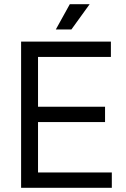

<svg xmlns="http://www.w3.org/2000/svg" viewBox="-20 -899 604 919"><path d="M515.2 0H81V-700H510.8V-626.5H162V-388.2H482.8V-314.8H162V-73.5H515.2ZM321.8 -758H247.2L314.2 -879H409.2Z"/></svg>

Font: Space Grotesk Variable Light
Style: Regular
Weight: 300
Designer: Florian Karsten
Foundry: Florian Karsten
Version: Version 2.000